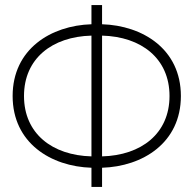

<svg xmlns="http://www.w3.org/2000/svg" viewBox="-20 -740 766 760"><path d="M342 0H384V-76C545 -81 696 -174.5 696 -360C696 -545.5 545 -639 384 -644V-720H342V-644C181 -639 30 -545.5 30 -360C30 -174.5 181 -81 342 -76ZM384 -599C539.5 -595 651 -508.5 651 -360C651 -211.5 539.5 -125 384 -121ZM342 -121C186.5 -125 75 -211.5 75 -360C75 -508.5 186.5 -595 342 -599Z"/></svg>

Font: Vela Sans ExtLt
Style: Regular
Weight: 200
Designer: Principal design: Mikhail Sharanda - project Manrope.
Design modification: Ravid Balaliev
Foundry: Mikhail Sharanda
Version: Version 1.001